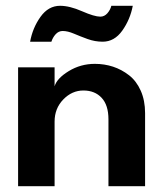

<svg xmlns="http://www.w3.org/2000/svg" viewBox="-20 -643 574 663"><path d="M196.5 -536Q182.5 -536 172.2 -524.8Q162 -513.5 157.5 -499H84Q92.5 -546.5 119.8 -584.8Q147 -623 187.5 -623Q220.5 -623 263.2 -604.2Q306 -585.5 326.5 -585.5Q340.5 -585.5 350.8 -597.2Q361 -609 364.5 -623H438.5Q429.5 -575.5 402.2 -537.2Q375 -499 334.5 -499Q308 -499 282.5 -508.2Q257 -517.5 235.2 -526.8Q213.5 -536 196.5 -536ZM307.5 -422.5Q340.5 -422.5 370.2 -412.8Q400 -403 425.5 -383.2Q451 -363.5 466 -329.8Q481 -296 481 -252.5V0H354.5V-231Q354.5 -280 331 -305.2Q307.5 -330.5 268 -330.5Q228.5 -330.5 198.5 -299.5Q168.5 -268.5 168.5 -223V0H42.5V-410.5H168.5V-345Q176.5 -372.5 217.5 -397.5Q258.5 -422.5 307.5 -422.5Z"/></svg>

Font: League Spartan SemiBold
Style: Regular
Weight: 600
Foundry: The League of Moveable Type
Version: Version 2.002